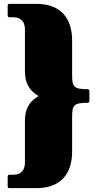

<svg xmlns="http://www.w3.org/2000/svg" viewBox="-20 -800 506 1001"><path d="M110 48C110 89 88 111 50 111H30C23 111 20 114 20 122V171C20 178 22 181 30 181H169C294 181 356 109 356 -10V-184C356 -249 360 -264 436 -264C443 -264 446 -268 446 -274V-324C446 -332 442 -335 436 -335C360 -335 356 -350 356 -415V-589C356 -708 294 -780 169 -780H30C22 -780 20 -776 20 -770V-721C20 -713 23 -710 30 -710H50C88 -710 110 -688 110 -647V-430C110 -353 144 -322 181 -299C144 -277 110 -246 110 -169Z"/></svg>

Font: Fascinate
Style: Regular
Weight: 900
Designer: Astigmatic (AOETI)
Foundry: Astigmatic (AOETI)
Version: Version 1.000